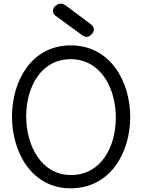

<svg xmlns="http://www.w3.org/2000/svg" viewBox="-20 -1011 771 1041"><path d="M363 -690C527 -690 608 -532 608 -373C608 -216 529 -62 365 -62C204 -62 122 -221 122 -381C122 -537 201 -690 363 -690ZM363 -765C151 -765 45 -572 45 -379C45 -185 152 10 363 10C578 10 686 -183 686 -376C686 -570 578 -765 363 -765ZM415 -828C425 -820 437 -811 450 -811C455 -811 459 -812 464 -815C480 -824 489 -838 489 -852C489 -857 487 -862 485 -867C483 -869 476 -877 473 -879L337 -981C328 -987 318 -991 308 -991C302 -991 296 -989 290 -986C275 -978 267 -965 267 -952C267 -946 269 -941 272 -935L279 -927Z"/></svg>

Font: Numismatica Pro
Style: Regular
Weight: 400
Designer: Chris Hopkins
Foundry: Edward C. D. Hopkins
Version: Version 2.19D